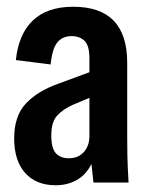

<svg xmlns="http://www.w3.org/2000/svg" viewBox="-20 -541 436 569"><path d="M145 8Q87 8 54.5 -28.5Q22 -65 22 -131Q22 -197 56.5 -234Q91 -271 153 -293L245 -327V-368Q245 -406 230.5 -420Q216 -434 192 -434Q166 -434 150.5 -416Q135 -398 130 -350L27 -363Q35 -440 77.5 -480.5Q120 -521 197 -521Q357 -521 357 -355V-130Q357 -105 357.5 -79Q358 -53 361 0H257L251 -55Q235 -23 207.5 -7.5Q180 8 145 8ZM132 -140Q132 -102 145.5 -87Q159 -72 184 -72Q212 -72 228.5 -90.5Q245 -109 245 -138V-251L195 -230Q166 -217 149 -198Q132 -179 132 -140Z"/></svg>

Font: Special Gothic Condensed Medium
Style: Regular
Weight: 500
Width: 3
Designer: Alistair McCready
Foundry: Monolith
Version: Version 1.000; ttfautohint (v1.8.4.7-5d5b)